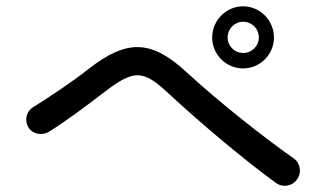

<svg xmlns="http://www.w3.org/2000/svg" viewBox="-20 -701 1040 609"><path d="M855 -121C877 -105 907 -110 922 -132C938 -153 933 -184 911 -199C825 -259 677 -375 574 -470C461 -575 384 -578 262 -483C202 -436 136 -393 85 -361C63 -348 57 -319 70 -297C84 -275 113 -270 135 -283C190 -317 251 -363 315 -412C405 -480 434 -480 513 -406C621 -306 757 -192 855 -121ZM653 -582C653 -528 697 -484 751 -484C805 -484 849 -528 849 -582C849 -636 805 -681 751 -681C697 -681 653 -636 653 -582ZM702 -582C702 -610 724 -632 751 -632C779 -632 801 -610 801 -582C801 -555 779 -533 751 -533C724 -533 702 -555 702 -582Z"/></svg>

Font: 寒蝉半圆体
Style: Regular
Weight: 400
Designer: Yoshimichi Ohira & Warren
Foundry: ChillType
Version: Version 1.800;Glyphs 3.1.1 (3135)